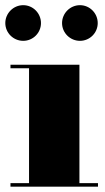

<svg xmlns="http://www.w3.org/2000/svg" viewBox="-23 -704 396 724"><path d="M211 -617C211 -580 241.5 -550 278.5 -550C315.5 -550 345.5 -580 345.5 -617C345.5 -654 315.5 -684.5 278.5 -684.5C241.5 -684.5 211 -654 211 -617ZM-3 -617C-3 -580 27.5 -550 64.5 -550C101.5 -550 131.5 -580 131.5 -617C131.5 -654 101.5 -684.5 64.5 -684.5C27.5 -684.5 -3 -654 -3 -617ZM16.5 -13.5V0H346.5V-13.5H276.5V-460H16.5V-446.5H86.5V-13.5Z"/></svg>

Font: Bodoni* 16pt Fatface
Style: Regular
Weight: 900
Version: Version 2.3